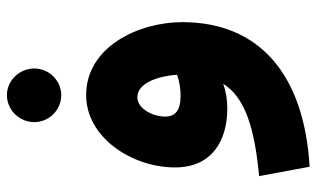

<svg xmlns="http://www.w3.org/2000/svg" viewBox="-200 -485 915 555"><g transform="rotate(-90 257.5 -207.5)"><path d="M260 -488C302 -488 337 -523 337 -566C337 -609 302 -645 260 -645C217 -645 182 -609 182 -566C182 -523 217 -488 260 -488ZM53 230C323 214 471 82 471 -138C471 -264 400 -416 260 -416C138 -416 51 -284 51 -159C51 -52 129 -8 221 -8C248 -8 272 -12 293 -20C252 45 162 71 26 84ZM198 -188C198 -222 220 -268 254 -268C291 -268 314 -218 319 -153C298 -146 277 -143 258 -143C216 -143 198 -158 198 -188Z"/></g></svg>

Font: Noto Sans Arabic ExtBd
Style: Regular
Weight: 800
Designer: Monotype Design Team, Nadine Chahine, Nizar Qandah and Khaled Hosny
Foundry: Monotype Imaging Inc.
Version: Version 2.012